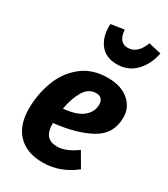

<svg xmlns="http://www.w3.org/2000/svg" viewBox="-203 -912 896 1023"><g transform="rotate(30 245.0 -400.5)"><path d="M484 -406Q484 -304 397.5 -256Q311 -208 173 -193V-191Q173 -140 193.5 -117.5Q214 -95 252 -95Q282 -95 310 -106.5Q338 -118 374 -143L426 -54Q336 17 231 17Q132 17 78 -38.5Q24 -94 24 -195Q24 -284 54 -364.5Q84 -445 148 -496.5Q212 -548 308 -548Q390 -548 437 -507.5Q484 -467 484 -406ZM338 -401Q338 -421 327.5 -433.5Q317 -446 294 -446Q248 -446 220.5 -400.5Q193 -355 181 -286Q262 -293 300 -324.5Q338 -356 338 -401ZM175 -803 256 -815Q261 -739 318 -739Q348 -739 370.5 -760Q393 -781 406 -818L484 -800Q469 -726 424 -680Q379 -634 311 -634Q240 -634 205 -682Q170 -730 175 -803Z"/></g></svg>

Font: Fira Sans Condensed
Style: Bold Italic
Weight: 700
Width: 3
Italic angle: -8°
Designer: Carrois Corporate & Edenspiekermann AG
Foundry: Carrois Corporate GbR & Edenspiekermann AG
Version: Version 4.203